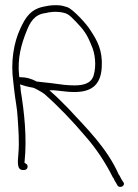

<svg xmlns="http://www.w3.org/2000/svg" viewBox="-20 -670 539 751"><path d="M32 -350 36 -314C40 -278 47 -248 49 -210C52 -165 56 -116 52 -70C49 -35 46 -7 68 -5H74C82 -5 88 -10 88 -18C88 -28 82 -29 76 -33V-36C86 -131 75 -231 61 -316V-317C61 -326 60 -333 58 -340C76 -334 86 -331 109 -327C109 -327 114 -326 115 -325C124 -320 135 -315 144 -309L153 -303C210 -253 265 -195 314 -137C354 -92 393 -34 422 25H423C427 34 431 42 435 47L440 56C450 69 473 55 462 42L456 33C453 28 450 21 446 14H445C399 -91 319 -168 247 -246C225 -268 205 -289 183 -308L173 -317H190C216 -315 242 -310 270 -310C334 -310 374 -334 378 -407C382 -473 360 -512 334 -551C321 -574 265 -635 243 -642C233 -645 224 -648 214 -649C195 -651 172 -649 156 -645C102 -636 80 -604 59 -557C34 -504 21 -428 32 -350ZM55 -372C47 -442 64 -498 83 -546C97 -582 114 -614 159 -619C174 -623 193 -625 212 -623C244 -619 249 -614 278 -584C309 -552 321 -534 337 -494C352 -463 358 -413 346 -374C335 -341 302 -336 270 -336C257 -336 245 -337 233 -338H232C198 -343 162 -347 124 -351H123L122 -352C102 -362 84 -368 60 -368H56ZM144 -309Z"/></svg>

Font: Stray Cat
Style: LtCn
Weight: 300
Version: Version 1.0